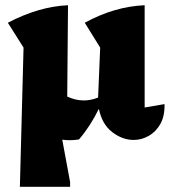

<svg xmlns="http://www.w3.org/2000/svg" viewBox="-20 -525 649 734"><path d="M56 189 70 -343 10 -438Q128 -500 240 -505L237 -156Q268 -141 301 -141Q327 -141 355 -152L363 -343L304 -438Q417 -500 533 -505V-114L609 -127Q610 -81 593 -51Q576 -21 548.5 -5.5Q521 10 491 10Q448 10 409 -20Q370 -50 358 -109Q325 -42 282 8Q265 11 247 11Q232 11 218 9L248 171V189Z"/></svg>

Font: Piazzolla SC ExtraBold
Style: Regular
Weight: 800
Designer: Juan Pablo del Peral
Foundry: Huerta Tipografica
Version: Version 1.330